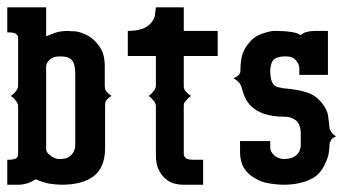

<svg xmlns="http://www.w3.org/2000/svg" viewBox="-20 -508 990 528"><path d="M0 0V-47.9V-68.8H5.9Q18.1 -68.8 24.9 -73.2Q29.8 -76.7 29.8 -84V-216.8Q29.8 -220.7 26.9 -226.1Q23.9 -231 21 -233.9Q18.1 -238.8 9.8 -244.1Q18.6 -250 21 -253.9Q23.4 -255.9 26.9 -262.2Q29.3 -265.6 29.8 -271V-403.8Q29.8 -409.2 26.9 -412.1Q22 -418.9 5.9 -418.9H0V-487.8H106.9V-408.2Q120.1 -413.6 131.8 -418Q147 -422.9 167 -422.9Q168 -422.9 170.4 -422.6Q172.9 -422.4 177.5 -422.1Q182.1 -421.9 187 -421.9Q204.6 -419.4 221.2 -410.2Q237.8 -401.9 252.9 -380.9Q268.1 -360.4 268.1 -326.2V-271Q268.1 -263.7 271 -258.8Q273.4 -254.4 277.8 -251Q281.2 -247.6 287.1 -244.1Q282.2 -242.2 277.8 -237.8Q273.4 -234.4 271 -230Q269 -225.6 269 -217.8V-101.1Q269 -46.9 236.8 -22.9Q205.6 0 149.9 0Q135.3 0 116.2 -2.9Q98.6 -5.9 78.1 -15.1Q64 -5.9 51.8 -2.9Q40 0 33.2 0ZM106.9 -98.1Q106.9 -88.4 119.1 -80.1Q127.4 -73.2 139.2 -70.8H146Q154.8 -70.8 162.1 -72.8Q172.4 -76.2 180.2 -86.9Q187 -96.7 187 -110.8V-303.2Q187 -331.5 178.2 -341.8Q169.4 -353 146 -353Q126 -353 117.2 -344.2Q107.4 -335.4 106.9 -326.2Z M331.5 -354V-377V-422.9Q355 -422.9 372.6 -429.2Q387.2 -435.1 394.5 -443.8Q403.8 -454.6 405.8 -464.8Q407.7 -476.6 408.7 -487.8H485.4V-422.9H578.6V-354H485.4V-271Q485.4 -265.6 487.3 -262.2Q488.3 -257.8 493.7 -253.9Q496.6 -249.5 505.4 -244.1Q497.6 -239.3 493.7 -233.9Q489.7 -229.5 487.3 -226.1Q485.4 -222.7 485.4 -216.8V-84Q485.4 -78.6 490.7 -73.2Q497.1 -68.8 509.8 -68.8H538.6V0H482.4Q473.6 0 460.4 -2.9Q447.3 -5.9 435.5 -16.1Q424.3 -24.9 416.5 -41Q408.7 -56.6 408.7 -81.1V-216.8Q408.7 -220.7 405.8 -226.1Q404.8 -230 399.4 -233.9Q396.5 -239.3 388.7 -244.1Q397 -249.5 399.4 -253.9Q402.8 -257.3 405.8 -262.2Q407.7 -265.6 408.7 -271V-354Z M622.1 -293Q641.1 -300.3 641.1 -313Q641.1 -339.8 647 -359.9Q654.8 -379.9 665 -390.1Q675.3 -403.3 687 -409.2Q698.7 -415.5 711.9 -418.9Q724.1 -422.4 731 -422.9H743.2Q763.7 -422.9 782.2 -419.9Q799.8 -417 807.1 -411.1Q812.5 -417 822.3 -419.9Q832.5 -422.9 844.2 -422.9H881.8V-302.2H803.2V-319.8Q803.2 -331.1 793.9 -341.8Q785.6 -353 765.1 -353Q743.7 -353 733.9 -345.2Q725.1 -337.9 723.1 -316.9Q723.1 -298.3 726.1 -288.1Q729 -278.3 734.9 -272.9Q742.2 -267.6 751 -267.1Q758.8 -264.6 770 -264.2Q801.8 -261.2 823.2 -253.9Q843.3 -248.5 859.9 -231Q877.9 -211.4 881.8 -191.9Q885.7 -166.5 886.2 -154.8Q886.7 -151.9 891.1 -145Q894.5 -139.2 904.3 -132.8Q894.5 -129.4 891.1 -124Q886.7 -117.2 886.2 -111.8Q886.2 -81.5 875 -60.1Q866.2 -38.1 849.1 -23.9Q831.1 -11.2 809.1 -5.9Q787.1 0 761.2 0Q741.7 0 719.2 -3.9Q698.7 -6.8 679.2 -19Q661.1 -29.8 650.9 -45.9Q640.1 -64 640.1 -90.8V-120.1H723.1V-103Q723.1 -90.3 734.9 -80.1Q743.2 -73.2 756.8 -70.8Q768.6 -70.3 780.3 -73.2Q792.5 -77.1 800.3 -86.9Q807.1 -96.7 807.1 -110.8V-141.1Q807.1 -153.8 803.2 -163.1Q799.8 -172.9 792 -178.2Q785.6 -182.6 777.8 -185.1Q770.5 -187 763.2 -187Q699.7 -187 669.9 -216.8Q661.6 -225.1 655.3 -236.8Q649.4 -249 647 -258.8L645 -265.1Q644.5 -270.5 639.2 -278.8Q630.9 -288.1 622.1 -293Z"/></svg>

Font: Wyoming
Style: Regular
Weight: 400
Designer: Old Hat Creative
Version: Version 2.00 2016